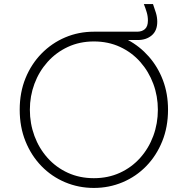

<svg xmlns="http://www.w3.org/2000/svg" viewBox="-20 -913 924 945"><path d="M442 12Q517 12 583.5 -16Q650 -44 700 -95.5Q750 -147 778.5 -217.5Q807 -288 807 -373Q807 -452 782 -518Q757 -584 712.5 -634.5Q668 -685 610 -716H658Q700 -716 727 -739Q754 -762 754 -806Q754 -828 747.5 -849.5Q741 -871 733 -893H688Q696 -873 702 -853Q708 -833 708 -812Q708 -783 693.5 -770Q679 -757 655 -757H442Q367 -757 301 -729Q235 -701 184.5 -649.5Q134 -598 105.5 -528Q77 -458 77 -373Q77 -288 105.5 -217.5Q134 -147 184 -95.5Q234 -44 300.5 -16Q367 12 442 12ZM442 -36Q372 -36 314 -62.5Q256 -89 214 -136Q172 -183 149.5 -244Q127 -305 127 -373Q127 -440 149.5 -500.5Q172 -561 214 -608Q256 -655 314 -682Q372 -709 442 -709Q513 -709 571 -682Q629 -655 670.5 -608Q712 -561 734.5 -500.5Q757 -440 757 -373Q757 -305 734.5 -244Q712 -183 670 -136Q628 -89 570 -62.5Q512 -36 442 -36Z"/></svg>

Font: Plus Jakarta Sans ExtraLight
Style: Regular
Weight: 200
Designer: Gumpita Rahayu
Foundry: Tokotype
Version: Version 2.004; ttfautohint (v1.8.3)